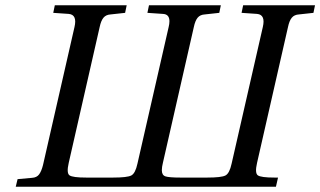

<svg xmlns="http://www.w3.org/2000/svg" viewBox="-20 -712 1221 732"><path d="M40 0 47 -29 102 -34Q120 -35 129 -47Q138 -59 144 -83L264 -609Q275 -656 242 -659L183 -663L189 -692H463L457 -663L402 -657Q384 -656 374.5 -644.5Q365 -633 360 -609L242 -91Q233 -52 245 -43.5Q257 -35 309 -35H411Q465 -35 480.5 -43Q496 -51 504 -88L623 -609Q626 -621 626 -631Q626 -658 601 -659L542 -663L548 -692H822L816 -663L761 -657Q743 -656 733.5 -644.5Q724 -633 719 -609L601 -91Q597 -75 597 -63Q597 -44 611 -39.5Q625 -35 668 -35H770Q824 -35 839.5 -43Q855 -51 863 -88L982 -609Q993 -656 960 -659L901 -663L907 -692H1181L1175 -663L1120 -657Q1102 -656 1092.5 -644.5Q1083 -633 1078 -609L960 -91Q951 -52 963 -43.5Q975 -35 1027 -35H1040L1032 0Z"/></svg>

Font: Heuristica
Style: Italic
Weight: 400
Italic angle: -13°
Version: Version 1.0.2